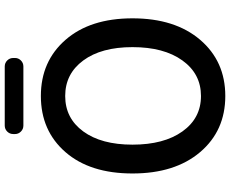

<svg xmlns="http://www.w3.org/2000/svg" viewBox="-99 -840 952 794"><g transform="rotate(-90 377.0 -443.0)"><path d="M56.6 -371.1Q56.6 -546.9 145 -648.4Q233.4 -750 377 -750Q520.5 -750 609.4 -647.9Q698.2 -545.9 698.2 -371.1Q698.2 -195.3 609.4 -91.3Q520.5 12.7 377 12.7Q233.4 12.7 145 -91.3Q56.6 -195.3 56.6 -371.1ZM579.1 -371.1Q579.1 -500 523.9 -574.7Q468.8 -649.4 377 -649.4Q285.2 -649.4 230.5 -574.7Q175.8 -500 175.8 -371.1Q175.8 -241.2 230.5 -164.6Q285.2 -87.9 377 -87.9Q468.8 -87.9 523.9 -164.6Q579.1 -241.2 579.1 -371.1ZM254.9 -822.3Q240.2 -822.3 230 -832.5Q219.7 -842.8 219.7 -856.4V-864.3Q219.7 -878.9 230 -889.2Q240.2 -899.4 254.9 -899.4H499Q513.7 -899.4 523.9 -889.2Q534.2 -878.9 534.2 -864.3V-856.4Q534.2 -842.8 523.9 -832.5Q513.7 -822.3 499 -822.3Z"/></g></svg>

Font: Gen Jyuu GothicL Medium
Style: Regular
Weight: 500
Designer: [Source Han Sans]
Ryoko NISHIZUKA  (kana & ideographs); Paul D. Hunt (Latin, Greek & Cyrillic); Wenlong ZHANG  (bopomofo
Version: Version 1.002.20150607